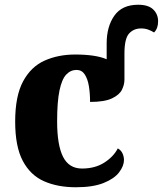

<svg xmlns="http://www.w3.org/2000/svg" viewBox="-20 -780 687 810"><path d="M300 10Q223 10 165.5 -15.5Q108 -41 76 -101.5Q44 -162 44 -267Q44 -375 77.5 -437Q111 -499 168.5 -524.5Q226 -550 297 -550Q340 -550 373.5 -545Q407 -540 430 -530V-597Q430 -668 462.5 -714Q495 -760 563 -760Q606 -760 626.5 -740Q647 -720 647 -690Q647 -660 630 -643Q619 -650 605.5 -655Q592 -660 575 -660Q544 -660 524.5 -638.5Q505 -617 505 -554V-444Q505 -423 494.5 -401.5Q484 -380 452.5 -365Q421 -350 360 -350Q360 -386 355 -416.5Q350 -447 337.5 -466Q325 -485 303 -485Q278 -485 259.5 -465.5Q241 -446 231 -398.5Q221 -351 221 -268Q221 -168 246 -118.5Q271 -69 326 -69Q381 -69 420 -94Q459 -119 477 -154Q491 -146 497 -132.5Q503 -119 503 -105Q503 -80 482.5 -53Q462 -26 417 -8Q372 10 300 10Z"/></svg>

Font: Noto Serif ExtraBold
Style: Regular
Weight: 800
Designer: Monotype Design Team
Foundry: Monotype Imaging Inc.
Version: Version 2.014